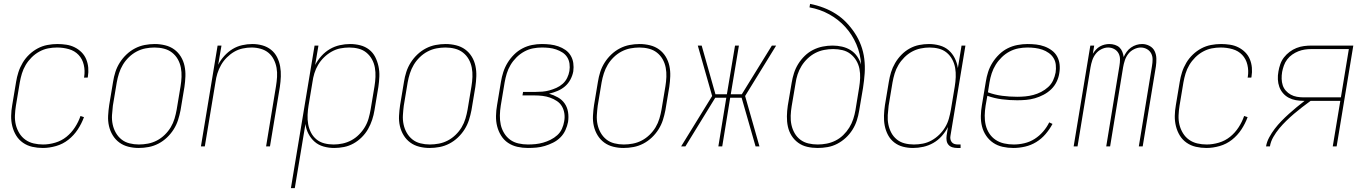

<svg xmlns="http://www.w3.org/2000/svg" viewBox="-20 -755 7040 990"><path d="M201 8Q173 8 146.5 2Q120 -4 98.5 -19Q77 -34 63.5 -56Q50 -78 43.5 -104Q37 -130 37.5 -157.5Q38 -185 43 -213L63 -333Q67 -358 75 -383Q83 -408 97 -431.5Q111 -455 131 -474Q151 -493 174.5 -505.5Q198 -518 224 -523Q250 -528 276 -528Q299 -528 322 -524.5Q345 -521 365 -511Q385 -501 400.5 -485.5Q416 -470 424.5 -449.5Q433 -429 435 -406Q437 -383 433 -359L432 -355H413L414 -359Q419 -390 412 -420.5Q405 -451 385 -472Q365 -493 335.5 -501.5Q306 -510 274 -510Q251 -510 228 -505.5Q205 -501 183 -489Q161 -477 143 -459Q125 -441 112.5 -420Q100 -399 93 -376Q86 -353 82 -330L62 -210Q58 -185 57 -160Q56 -135 61.5 -112Q67 -89 79.5 -68.5Q92 -48 111 -34.5Q130 -21 153.5 -15.5Q177 -10 202 -10Q233 -10 265 -19.5Q297 -29 322.5 -49.5Q348 -70 366.5 -98.5Q385 -127 395 -157L413 -151Q401 -118 381 -87.5Q361 -57 332.5 -34.5Q304 -12 269 -2Q234 8 201 8Z M695 8Q668 8 642 1.5Q616 -5 595.5 -20Q575 -35 561.5 -57Q548 -79 542 -105Q536 -131 537.5 -158.5Q539 -186 543 -213L563 -333Q567 -359 575 -384Q583 -409 597.5 -432Q612 -455 632 -474Q652 -493 676 -505.5Q700 -518 726 -523Q752 -528 778 -528Q805 -528 831.5 -521.5Q858 -515 878.5 -500Q899 -485 912.5 -463Q926 -441 931.5 -415Q937 -389 936 -361.5Q935 -334 931 -307L911 -187Q906 -161 898 -136Q890 -111 875.5 -88Q861 -65 841 -46Q821 -27 797 -14.5Q773 -2 747 3Q721 8 695 8ZM696 -10Q719 -10 743 -14.5Q767 -19 789 -30.5Q811 -42 829.5 -60Q848 -78 860.5 -99Q873 -120 880 -143.5Q887 -167 891 -190L911 -310Q915 -334 916 -358.5Q917 -383 912.5 -406.5Q908 -430 896.5 -450Q885 -470 867 -484Q849 -498 825.5 -504Q802 -510 777 -510Q754 -510 730.5 -505.5Q707 -501 685 -489.5Q663 -478 644.5 -460Q626 -442 613.5 -421Q601 -400 593.5 -376.5Q586 -353 582 -330L562 -210Q559 -186 557.5 -161.5Q556 -137 561 -113.5Q566 -90 577.5 -70Q589 -50 606.5 -36Q624 -22 647.5 -16Q671 -10 696 -10Z M1016 0 1102 -520H1122L1105 -421Q1117 -445 1136.5 -466.5Q1156 -488 1179 -502Q1202 -516 1228.5 -522Q1255 -528 1281 -528Q1308 -528 1333 -521Q1358 -514 1377.5 -498.5Q1397 -483 1408.5 -460.5Q1420 -438 1424.5 -412.5Q1429 -387 1428 -360.5Q1427 -334 1423 -307L1372 0H1352L1403 -310Q1407 -334 1408.5 -358Q1410 -382 1406 -405Q1402 -428 1391.5 -448.5Q1381 -469 1364 -483Q1347 -497 1324 -503.5Q1301 -510 1277 -510Q1255 -510 1231.5 -505Q1208 -500 1187.5 -488Q1167 -476 1149.5 -458.5Q1132 -441 1120 -420Q1108 -399 1101 -376.5Q1094 -354 1091 -331L1036 0Z M1480 215 1602 -520H1622L1605 -420Q1618 -445 1637.5 -466.5Q1657 -488 1681 -502Q1705 -516 1732 -522Q1759 -528 1785 -528Q1812 -528 1837.5 -521.5Q1863 -515 1883 -499.5Q1903 -484 1914.5 -461.5Q1926 -439 1931.5 -413.5Q1937 -388 1936 -361Q1935 -334 1931 -307L1911 -187Q1907 -162 1899 -137.5Q1891 -113 1878 -90Q1865 -67 1845.5 -47.5Q1826 -28 1802.5 -15Q1779 -2 1753.5 3Q1728 8 1703 8Q1675 8 1648.5 0.5Q1622 -7 1602.5 -24Q1583 -41 1570.5 -65Q1558 -89 1555 -116L1500 215ZM1700 -10Q1723 -10 1746.5 -15Q1770 -20 1791.5 -31.5Q1813 -43 1831 -61Q1849 -79 1861.5 -100Q1874 -121 1880.5 -144Q1887 -167 1891 -190L1911 -310Q1915 -334 1916 -358.5Q1917 -383 1913 -406Q1909 -429 1898 -449Q1887 -469 1869.5 -483.5Q1852 -498 1829 -504Q1806 -510 1781 -510Q1758 -510 1735 -505.5Q1712 -501 1690.5 -489Q1669 -477 1651 -459.5Q1633 -442 1620.5 -421Q1608 -400 1601 -377Q1594 -354 1591 -331L1571 -211Q1567 -187 1566 -162.5Q1565 -138 1569 -115Q1573 -92 1583.5 -71.5Q1594 -51 1611.5 -36.5Q1629 -22 1652 -16Q1675 -10 1700 -10Z M2195 8Q2168 8 2142 1.5Q2116 -5 2095.5 -20Q2075 -35 2061.5 -57Q2048 -79 2042 -105Q2036 -131 2037.5 -158.5Q2039 -186 2043 -213L2063 -333Q2067 -359 2075 -384Q2083 -409 2097.5 -432Q2112 -455 2132 -474Q2152 -493 2176 -505.5Q2200 -518 2226 -523Q2252 -528 2278 -528Q2305 -528 2331.5 -521.5Q2358 -515 2378.5 -500Q2399 -485 2412.5 -463Q2426 -441 2431.5 -415Q2437 -389 2436 -361.5Q2435 -334 2431 -307L2411 -187Q2406 -161 2398 -136Q2390 -111 2375.5 -88Q2361 -65 2341 -46Q2321 -27 2297 -14.5Q2273 -2 2247 3Q2221 8 2195 8ZM2196 -10Q2219 -10 2243 -14.5Q2267 -19 2289 -30.5Q2311 -42 2329.5 -60Q2348 -78 2360.5 -99Q2373 -120 2380 -143.5Q2387 -167 2391 -190L2411 -310Q2415 -334 2416 -358.5Q2417 -383 2412.5 -406.5Q2408 -430 2396.5 -450Q2385 -470 2367 -484Q2349 -498 2325.5 -504Q2302 -510 2277 -510Q2254 -510 2230.5 -505.5Q2207 -501 2185 -489.5Q2163 -478 2144.5 -460Q2126 -442 2113.5 -421Q2101 -400 2093.5 -376.5Q2086 -353 2082 -330L2062 -210Q2059 -186 2057.5 -161.5Q2056 -137 2061 -113.5Q2066 -90 2077.5 -70Q2089 -50 2106.5 -36Q2124 -22 2147.5 -16Q2171 -10 2196 -10Z M2702 8Q2674 8 2647.5 2Q2621 -4 2599.5 -18.5Q2578 -33 2564 -55.5Q2550 -78 2543.5 -103.5Q2537 -129 2537.5 -157Q2538 -185 2543 -213L2563 -333Q2567 -358 2575 -383Q2583 -408 2597 -431Q2611 -454 2630.5 -473.5Q2650 -493 2674 -505.5Q2698 -518 2723.5 -523Q2749 -528 2774 -528Q2796 -528 2817.5 -525.5Q2839 -523 2859 -516Q2879 -509 2895.5 -497.5Q2912 -486 2922.5 -468.5Q2933 -451 2936 -430Q2939 -409 2936 -387Q2932 -365 2921 -344.5Q2910 -324 2893 -309.5Q2876 -295 2854.5 -286Q2833 -277 2811 -272Q2835 -265 2856.5 -253Q2878 -241 2891.5 -221.5Q2905 -202 2909 -177Q2913 -152 2909 -126Q2905 -105 2895.5 -84Q2886 -63 2869.5 -46.5Q2853 -30 2832 -19.5Q2811 -9 2789.5 -2.5Q2768 4 2746 6Q2724 8 2702 8ZM2702 -10Q2722 -10 2741.5 -12Q2761 -14 2780.5 -19.5Q2800 -25 2819 -34.5Q2838 -44 2853.5 -58Q2869 -72 2877.5 -91Q2886 -110 2889 -129Q2893 -150 2890 -170Q2887 -190 2877.5 -206.5Q2868 -223 2851.5 -234Q2835 -245 2816.5 -251.5Q2798 -258 2778 -260.5Q2758 -263 2737 -263H2674L2677 -281H2740Q2758 -281 2776.5 -282.5Q2795 -284 2813 -289Q2831 -294 2849 -302Q2867 -310 2881.5 -323Q2896 -336 2904.5 -353.5Q2913 -371 2916 -389Q2919 -408 2916.5 -426.5Q2914 -445 2904.5 -460Q2895 -475 2880 -484.5Q2865 -494 2847.5 -500Q2830 -506 2811.5 -508Q2793 -510 2774 -510Q2751 -510 2728 -505.5Q2705 -501 2683 -489Q2661 -477 2643 -459Q2625 -441 2612.5 -420Q2600 -399 2593 -376Q2586 -353 2582 -330L2562 -210Q2558 -185 2557.5 -160Q2557 -135 2562 -112Q2567 -89 2579.5 -68.5Q2592 -48 2610.5 -34.5Q2629 -21 2653 -15.5Q2677 -10 2702 -10Z M3195 8Q3168 8 3142 1.5Q3116 -5 3095.5 -20Q3075 -35 3061.5 -57Q3048 -79 3042 -105Q3036 -131 3037.5 -158.5Q3039 -186 3043 -213L3063 -333Q3067 -359 3075 -384Q3083 -409 3097.5 -432Q3112 -455 3132 -474Q3152 -493 3176 -505.5Q3200 -518 3226 -523Q3252 -528 3278 -528Q3305 -528 3331.5 -521.5Q3358 -515 3378.5 -500Q3399 -485 3412.5 -463Q3426 -441 3431.5 -415Q3437 -389 3436 -361.5Q3435 -334 3431 -307L3411 -187Q3406 -161 3398 -136Q3390 -111 3375.5 -88Q3361 -65 3341 -46Q3321 -27 3297 -14.5Q3273 -2 3247 3Q3221 8 3195 8ZM3196 -10Q3219 -10 3243 -14.5Q3267 -19 3289 -30.5Q3311 -42 3329.5 -60Q3348 -78 3360.5 -99Q3373 -120 3380 -143.5Q3387 -167 3391 -190L3411 -310Q3415 -334 3416 -358.5Q3417 -383 3412.5 -406.5Q3408 -430 3396.5 -450Q3385 -470 3367 -484Q3349 -498 3325.5 -504Q3302 -510 3277 -510Q3254 -510 3230.5 -505.5Q3207 -501 3185 -489.5Q3163 -478 3144.5 -460Q3126 -442 3113.5 -421Q3101 -400 3093.5 -376.5Q3086 -353 3082 -330L3062 -210Q3059 -186 3057.5 -161.5Q3056 -137 3061 -113.5Q3066 -90 3077.5 -70Q3089 -50 3106.5 -36Q3124 -22 3147.5 -16Q3171 -10 3196 -10Z M3492 0 3652 -260 3578 -520H3598L3669 -269H3728L3770 -520H3790L3748 -269H3805L3960 -520H3982L3822 -260L3896 0H3876L3804 -251H3745L3704 0H3684L3725 -251H3668L3514 0Z M4196 8Q4168 8 4142 2Q4116 -4 4095.5 -19Q4075 -34 4061.5 -55.5Q4048 -77 4042.5 -102.5Q4037 -128 4037.5 -155.5Q4038 -183 4042 -210L4062 -328Q4066 -353 4074 -378Q4082 -403 4096 -425.5Q4110 -448 4129.5 -467Q4149 -486 4173 -498Q4197 -510 4222.5 -515Q4248 -520 4273 -520Q4298 -520 4322 -514.5Q4346 -509 4366 -496.5Q4386 -484 4399.5 -464.5Q4413 -445 4420 -422Q4417 -477 4395.5 -527Q4374 -577 4338.5 -616Q4303 -655 4256 -681Q4209 -707 4154 -717L4157 -735Q4193 -728 4227 -715Q4261 -702 4290.5 -683Q4320 -664 4344 -639Q4368 -614 4387.5 -584.5Q4407 -555 4419.5 -521.5Q4432 -488 4436.5 -451.5Q4441 -415 4438.5 -377.5Q4436 -340 4430 -302L4410 -184Q4406 -159 4398 -134Q4390 -109 4375.5 -86Q4361 -63 4341 -44.5Q4321 -26 4297 -13.5Q4273 -1 4247 3.5Q4221 8 4196 8ZM4196 -10Q4219 -10 4242.5 -14.5Q4266 -19 4288 -30Q4310 -41 4328 -58.5Q4346 -76 4359 -97Q4372 -118 4379.5 -141Q4387 -164 4391 -187L4410 -304Q4414 -328 4415 -352.5Q4416 -377 4411.5 -400Q4407 -423 4395 -443Q4383 -463 4365 -477Q4347 -491 4324 -496.5Q4301 -502 4276 -502Q4253 -502 4229.5 -497.5Q4206 -493 4184.5 -482Q4163 -471 4144.5 -453.5Q4126 -436 4113 -415Q4100 -394 4092.5 -371Q4085 -348 4082 -325L4062 -207Q4058 -183 4057 -158.5Q4056 -134 4061 -111Q4066 -88 4077.5 -68Q4089 -48 4107 -34.5Q4125 -21 4148 -15.5Q4171 -10 4196 -10Z M4688 8Q4661 8 4636 1.5Q4611 -5 4591 -20.5Q4571 -36 4559 -58.5Q4547 -81 4542 -106.5Q4537 -132 4538 -159Q4539 -186 4543 -213L4563 -333Q4567 -358 4574.5 -382.5Q4582 -407 4595.5 -430Q4609 -453 4628 -472.5Q4647 -492 4670.5 -505Q4694 -518 4719.5 -523Q4745 -528 4770 -528Q4798 -528 4825 -520.5Q4852 -513 4871.5 -496Q4891 -479 4903 -455Q4915 -431 4919 -404L4938 -520H4958L4881 -56Q4879 -47 4880.5 -38Q4882 -29 4887.5 -22Q4893 -15 4901.5 -12.5Q4910 -10 4919 -10H4933V8H4916Q4903 8 4891 4.5Q4879 1 4871 -8Q4863 -17 4861 -30Q4859 -43 4861 -56L4868 -100Q4855 -75 4836 -53.5Q4817 -32 4792.5 -18Q4768 -4 4741 2Q4714 8 4688 8ZM4692 -10Q4715 -10 4738.5 -14.5Q4762 -19 4783.5 -31Q4805 -43 4823 -60.5Q4841 -78 4853.5 -99Q4866 -120 4872.5 -143Q4879 -166 4883 -189L4903 -309Q4907 -333 4908 -357.5Q4909 -382 4905 -405Q4901 -428 4890 -448.5Q4879 -469 4861.5 -483.5Q4844 -498 4821 -504Q4798 -510 4773 -510Q4750 -510 4726.5 -505Q4703 -500 4682 -488.5Q4661 -477 4643 -459Q4625 -441 4612.5 -420Q4600 -399 4593 -376Q4586 -353 4582 -330L4562 -210Q4559 -186 4557.5 -161.5Q4556 -137 4560.5 -114Q4565 -91 4575.5 -71Q4586 -51 4603.5 -36.5Q4621 -22 4644 -16Q4667 -10 4692 -10Z M5205 8Q5177 8 5150 2Q5123 -4 5101.5 -18.5Q5080 -33 5065 -55Q5050 -77 5043.5 -103Q5037 -129 5037.5 -157Q5038 -185 5043 -213L5063 -333Q5067 -359 5075 -384Q5083 -409 5097.5 -432Q5112 -455 5132 -474.5Q5152 -494 5176 -506Q5200 -518 5226.5 -523Q5253 -528 5278 -528Q5301 -528 5323 -525.5Q5345 -523 5365.5 -515.5Q5386 -508 5403.5 -495Q5421 -482 5431 -463.5Q5441 -445 5443.5 -423Q5446 -401 5442 -378Q5439 -356 5428.5 -334Q5418 -312 5400.5 -295Q5383 -278 5361 -266.5Q5339 -255 5316.5 -248.5Q5294 -242 5271 -240Q5248 -238 5225 -238Q5185 -238 5146 -243Q5107 -248 5071 -261L5062 -210Q5058 -185 5057.5 -159.5Q5057 -134 5062.5 -110.5Q5068 -87 5081 -67Q5094 -47 5113.5 -34Q5133 -21 5157 -15.5Q5181 -10 5207 -10Q5234 -10 5262 -16.5Q5290 -23 5314.5 -38.5Q5339 -54 5358.5 -76.5Q5378 -99 5390 -124L5407 -116Q5392 -88 5371 -63.5Q5350 -39 5323 -22.5Q5296 -6 5265.5 1Q5235 8 5205 8ZM5225 -256Q5246 -256 5267 -258Q5288 -260 5308.5 -265.5Q5329 -271 5348.5 -281Q5368 -291 5384.5 -306Q5401 -321 5410 -340.5Q5419 -360 5423 -381Q5426 -401 5424 -420.5Q5422 -440 5412.5 -455.5Q5403 -471 5387.5 -482Q5372 -493 5354.5 -499Q5337 -505 5317.5 -507.5Q5298 -510 5278 -510Q5255 -510 5231.5 -505.5Q5208 -501 5186 -489.5Q5164 -478 5145.5 -460Q5127 -442 5114 -421Q5101 -400 5093.5 -377Q5086 -354 5082 -330L5074 -279Q5109 -266 5147.5 -261Q5186 -256 5225 -256Z M5516 0 5602 -520H5622L5615 -478Q5622 -489 5631 -499Q5640 -509 5651.5 -515.5Q5663 -522 5675.5 -525Q5688 -528 5700 -528Q5715 -528 5729 -523.5Q5743 -519 5752.5 -510Q5762 -501 5767 -488Q5772 -475 5774 -461Q5780 -475 5789.5 -488Q5799 -501 5812 -510Q5825 -519 5839.5 -523.5Q5854 -528 5869 -528Q5889 -528 5907 -518.5Q5925 -509 5933.5 -491.5Q5942 -474 5942.5 -453Q5943 -432 5940 -412L5872 0H5852L5920 -415Q5923 -432 5923 -449Q5923 -466 5915.5 -480Q5908 -494 5893.5 -502Q5879 -510 5862 -510Q5845 -510 5827 -501Q5809 -492 5797.5 -477Q5786 -462 5780 -444Q5774 -426 5771 -408L5704 0H5684L5752 -415Q5755 -432 5755 -449Q5755 -466 5747.5 -480Q5740 -494 5725.5 -502Q5711 -510 5694 -510Q5676 -510 5658.5 -501Q5641 -492 5629.5 -477Q5618 -462 5612 -444Q5606 -426 5603 -408L5536 0Z M6201 8Q6173 8 6146.5 2Q6120 -4 6098.5 -19Q6077 -34 6063.5 -56Q6050 -78 6043.5 -104Q6037 -130 6037.5 -157.5Q6038 -185 6043 -213L6063 -333Q6067 -358 6075 -383Q6083 -408 6097 -431.5Q6111 -455 6131 -474Q6151 -493 6174.5 -505.5Q6198 -518 6224 -523Q6250 -528 6276 -528Q6299 -528 6322 -524.5Q6345 -521 6365 -511Q6385 -501 6400.5 -485.5Q6416 -470 6424.5 -449.5Q6433 -429 6435 -406Q6437 -383 6433 -359L6432 -355H6413L6414 -359Q6419 -390 6412 -420.5Q6405 -451 6385 -472Q6365 -493 6335.5 -501.5Q6306 -510 6274 -510Q6251 -510 6228 -505.5Q6205 -501 6183 -489Q6161 -477 6143 -459Q6125 -441 6112.5 -420Q6100 -399 6093 -376Q6086 -353 6082 -330L6062 -210Q6058 -185 6057 -160Q6056 -135 6061.5 -112Q6067 -89 6079.5 -68.5Q6092 -48 6111 -34.5Q6130 -21 6153.5 -15.5Q6177 -10 6202 -10Q6233 -10 6265 -19.5Q6297 -29 6322.5 -49.5Q6348 -70 6366.5 -98.5Q6385 -127 6395 -157L6413 -151Q6401 -118 6381 -87.5Q6361 -57 6332.5 -34.5Q6304 -12 6269 -2Q6234 8 6201 8Z M6508 0Q6512 -24 6524.5 -47Q6537 -70 6553 -91Q6569 -112 6587.5 -131Q6606 -150 6626 -168Q6646 -186 6666 -202.5Q6686 -219 6707 -235H6702Q6681 -235 6661.5 -238.5Q6642 -242 6625 -251Q6608 -260 6595.5 -274.5Q6583 -289 6576.5 -307Q6570 -325 6569 -345.5Q6568 -366 6572 -387Q6575 -405 6581.5 -424Q6588 -443 6600.5 -459Q6613 -475 6629.5 -487.5Q6646 -500 6665 -507.5Q6684 -515 6703.5 -517.5Q6723 -520 6742 -520H6958L6872 0H6852L6891 -235H6738Q6716 -219 6694.5 -202.5Q6673 -186 6652.5 -168.5Q6632 -151 6612.5 -132Q6593 -113 6576 -92.5Q6559 -72 6545.5 -48.5Q6532 -25 6528 0ZM6702 -253H6894L6935 -502H6742Q6725 -502 6708 -499.5Q6691 -497 6674.5 -490.5Q6658 -484 6643 -473.5Q6628 -463 6617 -448.5Q6606 -434 6600 -417Q6594 -400 6591 -384Q6588 -366 6588.5 -348.5Q6589 -331 6594 -315.5Q6599 -300 6610 -287.5Q6621 -275 6635.5 -267Q6650 -259 6667 -256Q6684 -253 6702 -253Z"/></svg>

Font: Iosevka Term Curly Thin
Style: Italic
Weight: 100
Italic angle: -9°
Designer: Belleve Invis
Foundry: Belleve Invis
Version: Version 32.3.0